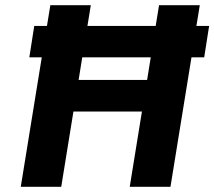

<svg xmlns="http://www.w3.org/2000/svg" viewBox="-20 -720 826 740"><path d="M767 -499H718L637 0H480L527 -290H263L216 0H60L141 -499H93L112 -620H161L174 -700H330L317 -620H580L593 -700H750L737 -620H786ZM561 -499H297L283 -412H547Z"/></svg>

Font: Be Vietnam ExtraBold
Style: Italic
Weight: 800
Italic angle: -9.778°
Designer: Gabriel Lam
Foundry: TypeRant
Version: Version 3.000